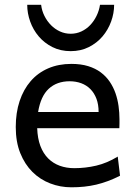

<svg xmlns="http://www.w3.org/2000/svg" viewBox="-20 -777 575 809"><path d="M136.7 -236.8Q138.2 -193.8 150.1 -162.1Q162.1 -130.4 182.9 -109.6Q203.6 -88.9 231.7 -78.6Q259.8 -68.4 293 -68.4Q340.3 -68.4 385.7 -79.1Q431.2 -89.8 476.1 -117.2L485.8 -36.6Q460 -23.4 435.1 -14.2Q410.2 -4.9 385.3 1Q360.4 6.8 334.7 9.5Q309.1 12.2 280.8 12.2Q233.9 12.2 191.4 -4.2Q148.9 -20.5 116.7 -52.5Q84.5 -84.5 65.4 -131.8Q46.4 -179.2 46.4 -241.7Q46.4 -302.2 62.7 -351.3Q79.1 -400.4 109.4 -435.3Q139.6 -470.2 183.1 -489Q226.6 -507.8 280.8 -507.8Q320.8 -507.8 351.6 -498.3Q382.3 -488.8 404.8 -471.9Q427.2 -455.1 442.4 -432.6Q457.5 -410.2 466.6 -384.3Q475.6 -358.4 479.5 -330.3Q483.4 -302.2 483.4 -274.9V-255.9Q483.4 -243.7 482.9 -236.8ZM273.4 -434.6Q219.7 -434.6 185.5 -403.1Q151.4 -371.6 140.6 -305.2H395.5Q395.5 -336.4 386.5 -360.6Q377.4 -384.8 361.1 -401.4Q344.7 -418 322.3 -426.3Q299.8 -434.6 273.4 -434.6ZM460.9 -756.8Q460.9 -721.2 448.2 -686.3Q435.5 -651.4 411.9 -623.5Q388.2 -595.7 354.2 -578.6Q320.3 -561.5 277.8 -561.5Q234.9 -561.5 200.9 -578.6Q167 -595.7 143.3 -623.5Q119.6 -651.4 107.2 -686.3Q94.7 -721.2 94.7 -756.8H153.3Q156.2 -731.9 167.2 -710Q178.2 -688 194.8 -671.1Q211.4 -654.3 232.7 -644.5Q253.9 -634.8 277.8 -634.8Q301.8 -634.8 322.8 -644.5Q343.8 -654.3 359.9 -671.1Q376 -688 386.7 -710Q397.5 -731.9 401.4 -756.8Z"/></svg>

Font: Andika Viet
Style: Regular
Weight: 400
Designer: Victor Gaultney, Annie Olsen, Julie Remington, Don Collingsworth, Eric Hays, Becca Hirsbrunner
Foundry: SIL International
Version: Version 5.000